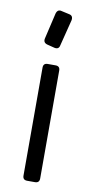

<svg xmlns="http://www.w3.org/2000/svg" viewBox="-77 -675 342 709"><g transform="rotate(10 93.5 -320.0)"><path d="M51.8 -528.3 74.7 -626.5Q80.1 -644 95.7 -639.2L124.5 -632.8Q140.1 -629.9 137.2 -612.3L112.3 -513.7Q109.4 -498 93.3 -501L64.5 -508.3Q48.8 -512.7 51.8 -528.3ZM62 -16.6V-421.4Q62 -438 78.6 -438H107.9Q124.5 -438 124.5 -421.4V-16.6Q124.5 0 107.9 0H78.6Q62 0 62 -16.6Z"/></g></svg>

Font: GOSTRUS
Style: type_B
Weight: 400
Designer: Юрий и Татьяна Кривогуз
Version: Version 02.00